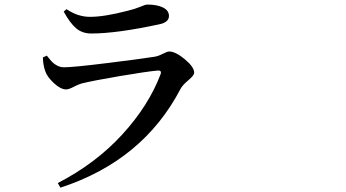

<svg xmlns="http://www.w3.org/2000/svg" viewBox="-20 -783 1540 855"><path d="M181.6 -465.8Q171.9 -492.2 170.9 -527.3L188.5 -535.2Q204.1 -515.6 212.4 -506.8Q220.7 -498 234.9 -490.7Q249 -483.4 265.6 -483.4Q305.7 -483.4 452.1 -501.5Q598.6 -519.5 668 -530.3Q685.5 -533.2 705.1 -543.5Q724.6 -553.7 733.4 -553.7Q761.7 -553.7 803.2 -519Q844.7 -484.4 844.7 -459Q844.7 -447.3 818.8 -425.8Q793 -404.3 784.2 -387.7Q617.2 -67.4 249 52.7L237.3 32.2Q407.2 -55.7 524.9 -184.6Q642.6 -313.5 695.3 -453.1Q698.2 -461.9 694.8 -465.8Q691.4 -469.7 682.6 -468.8Q634.8 -464.8 514.2 -444.3Q393.6 -423.8 342.8 -411.1Q329.1 -407.2 307.6 -396Q286.1 -384.8 274.4 -384.8Q250 -384.8 219.7 -413.1Q189.5 -441.4 181.6 -465.8ZM732.4 -711.9Q732.4 -683.6 689.5 -674.8Q499 -633.8 386.7 -633.8Q346.7 -633.8 319.3 -656.7Q292 -679.7 263.7 -731.4L276.4 -742.2Q326.2 -708 380.9 -708Q445.3 -708 549.8 -735.4Q579.1 -742.2 603.5 -752.4Q627.9 -762.7 635.7 -762.7Q679.7 -762.7 706.1 -749.5Q732.4 -736.3 732.4 -711.9Z"/></svg>

Font: Bpmf Zihi Serif SemiBold
Style: SemiBold
Weight: 600
Foundry: But Ko
Version: Version 1.320